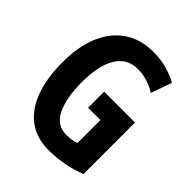

<svg xmlns="http://www.w3.org/2000/svg" viewBox="-204 -848 981 981"><g transform="rotate(45 287.0 -357.0)"><path d="M300 -402H523V-30Q422 10 310 10Q222 10 162.5 -35Q103 -80 73 -163Q43 -246 43 -359Q43 -471 77 -552.5Q111 -634 176.5 -679Q242 -724 336 -724Q388 -724 433 -711.5Q478 -699 513 -679L473 -566Q410 -606 341 -606Q264 -606 224.5 -541.5Q185 -477 185 -355Q185 -243 217.5 -176Q250 -109 319 -109Q356 -109 389 -120V-286H300Z"/></g></svg>

Font: Noto Sans Myanmar ExtraCondensed
Style: Bold
Weight: 700
Width: 2
Designer: Monotype Design Team
Foundry: Monotype Imaging Inc.
Version: Version 2.107; ttfautohint (v1.8.4.7-5d5b)